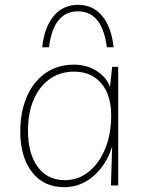

<svg xmlns="http://www.w3.org/2000/svg" viewBox="-20 -769 594 796"><path d="M470 -492V0H440L445 -162Q422 -87 368.5 -40Q315 7 247 7Q160 7 112 -56.5Q64 -120 64 -223Q64 -305 91 -367.5Q118 -430 168 -465.5Q218 -501 287 -501Q341 -501 382 -474Q423 -447 436 -408L445 -492ZM287 -472Q230 -472 187 -442Q144 -412 120 -357Q96 -302 96 -227Q96 -132 136.5 -77Q177 -22 249 -22Q305 -22 348.5 -57.5Q392 -93 416.5 -153.5Q441 -214 441 -290Q441 -375 400 -423.5Q359 -472 287 -472ZM423 -573Q404 -722 303 -722Q202 -722 183 -573H155Q164 -657 203 -703Q242 -749 303 -749Q365 -749 403.5 -703Q442 -657 451 -573Z"/></svg>

Font: Livvic Thin
Style: Regular
Weight: 250
Designer: Jacques Le Bailly, Baron von Fonthausen
Version: Version 1.001; ttfautohint (v1.8.2)